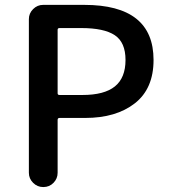

<svg xmlns="http://www.w3.org/2000/svg" viewBox="-20 -756 686 776"><path d="M154.3 0Q130.9 0 113.8 -17.1Q96.7 -34.2 96.7 -57.6V-678.7Q96.7 -702.1 113.8 -719.2Q130.9 -736.3 154.3 -736.3H320.3Q600.6 -736.3 600.6 -513.7Q600.6 -397.5 524.9 -338.4Q449.2 -279.3 324.2 -279.3H220.7Q212.9 -279.3 212.9 -271.5V-57.6Q212.9 -34.2 196.3 -17.1Q179.7 0 155.3 0ZM212.9 -378.9Q212.9 -372.1 220.7 -372.1H313.5Q401.4 -372.1 444.3 -406.7Q487.3 -441.4 487.3 -513.7Q487.3 -585 443.8 -613.8Q400.4 -642.6 308.6 -642.6H220.7Q212.9 -642.6 212.9 -635.7Z"/></svg>

Font: Gen Jyuu Gothic P Medium
Style: Regular
Weight: 500
Designer: [Source Han Sans]
Ryoko NISHIZUKA  (kana & ideographs); Paul D. Hunt (Latin, Greek & Cyrillic); Wenlong ZHANG  (bopomofo
Version: Version 1.002.20150607